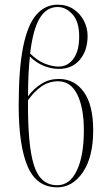

<svg xmlns="http://www.w3.org/2000/svg" viewBox="-20 -792 461 822"><path d="M225 10Q137 10 98.5 -79Q60 -168 60 -341Q60 -499 79.5 -593.5Q99 -688 136.5 -730Q174 -772 227 -772Q266 -772 294.5 -753Q323 -734 339 -703.5Q355 -673 355 -638Q355 -576 322 -536.5Q289 -497 232 -497Q200 -497 167.5 -510Q135 -523 108 -550Q100 -479 100 -380Q126 -414 158.5 -434Q191 -454 232 -454Q299 -454 339 -398Q379 -342 379 -234Q379 -120 335 -55Q291 10 225 10ZM227 -762Q179 -762 150 -714Q121 -666 109 -563Q139 -533 171 -520Q203 -507 231 -507Q270 -507 294.5 -540.5Q319 -574 319 -636Q319 -699 290.5 -730.5Q262 -762 227 -762ZM100 -362Q98 -172 125 -85.5Q152 1 225 1Q279 1 309 -62Q339 -125 339 -234Q339 -330 311 -387Q283 -444 229 -444Q190 -444 158.5 -422.5Q127 -401 100 -363Z"/></svg>

Font: Noto Serif Display ExtraCondensed ExtraLight
Style: Regular
Weight: 200
Width: 2
Designer: Monotype Design Team
Foundry: Monotype Imaging Inc.
Version: Version 2.009